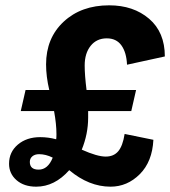

<svg xmlns="http://www.w3.org/2000/svg" viewBox="-20 -690 640 721"><path d="M377 -102Q407 -102 424 -122Q441 -142 448 -187L556 -165Q552 -83 505 -36Q458 11 395 11Q314 11 240 -51Q185 11 116 11Q70 11 42 -13.5Q14 -38 14 -75Q14 -119 47 -147Q80 -175 131 -175Q161 -175 191 -167Q192 -173 192 -186Q192 -224 183 -273H58L76 -352H165Q153 -403 153 -448Q153 -547 219 -608.5Q285 -670 390 -670Q481 -670 540 -619.5Q599 -569 599 -478L457 -447Q455 -493 436 -519.5Q417 -546 381 -546Q343 -546 320.5 -518Q298 -490 298 -444Q298 -408 305 -352H491L473 -273H311V-248Q311 -187 287 -128Q345 -102 377 -102ZM125 -53Q160 -53 178 -98Q152 -111 127 -111Q111 -111 101.5 -103Q92 -95 92 -82Q92 -53 125 -53Z"/></svg>

Font: Elaine Sans
Style: Bold Italic
Weight: 700
Italic angle: -13°
Designer: Wei Huang
Foundry: Wei Huang
Version: Version 2.001;December 24, 2019;FontCreator 12.0.0.2547 64-b